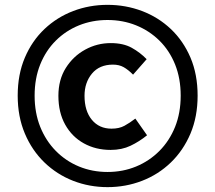

<svg xmlns="http://www.w3.org/2000/svg" viewBox="-20 -763 889 793"><path d="M424.2 9.9Q349.3 9.9 282.4 -16.1Q215.5 -42.1 163.8 -91.8Q112.2 -141.5 82.7 -211.3Q53.1 -281.1 53.1 -368Q53.1 -455.7 82.7 -525.1Q112.2 -594.4 163.8 -643.2Q215.5 -692 282.4 -717.5Q349.3 -743 424.2 -743Q499.1 -743 566.5 -717.5Q633.9 -692 685.5 -643.2Q737.1 -594.4 766.7 -525.1Q796.2 -455.7 796.2 -368Q796.2 -281.1 766.7 -211.3Q737.1 -141.5 685.5 -91.8Q633.9 -42.1 566.5 -16.1Q499.1 9.9 424.2 9.9ZM424.2 -52.7Q487.2 -52.7 541.9 -75.2Q596.7 -97.8 638.4 -139.6Q680 -181.5 703.2 -239.2Q726.3 -296.9 726.3 -368Q726.3 -439.1 703.2 -496.7Q680 -554.3 638.4 -595.3Q596.7 -636.3 541.9 -658.4Q487.2 -680.4 424.2 -680.4Q361.2 -680.4 306.5 -658.4Q251.8 -636.3 210.6 -595.3Q169.3 -554.3 146.1 -496.7Q123 -439.1 123 -368Q123 -296.9 146.1 -239.2Q169.3 -181.5 210.6 -139.6Q251.8 -97.8 306.5 -75.2Q361.2 -52.7 424.2 -52.7ZM437 -143.8Q375 -143.8 326.2 -171Q277.3 -198.1 249.3 -248.2Q221.2 -298.3 221.2 -367.3Q221.2 -433.6 251.8 -482.3Q282.5 -531.1 331.8 -558Q381 -585 437.5 -585Q489.3 -585 524.1 -565.6Q558.9 -546.3 585.7 -518.5L529.6 -454.7Q509.8 -474.8 490.9 -485.5Q472.1 -496.1 446.6 -496.1Q390.6 -496.1 359.8 -459Q329.1 -421.9 329.1 -367.3Q329.1 -304.9 359.3 -268.3Q389.5 -231.6 440.7 -231.6Q472.4 -231.6 494.1 -243.6Q515.9 -255.5 539 -273.2L587.4 -204.3Q555.1 -178.1 519.1 -161Q483.2 -143.8 437 -143.8Z"/></svg>

Font: Noto Sans KR Thin
Style: Regular
Weight: 100
Designer: Ryoko NISHIZUKA 西塚涼子 (kana, bopomofo & ideographs); Paul D. Hunt (Latin, Greek & Cyrillic); Sandoll Communications 산돌커뮤니
Foundry: Adobe
Version: Version 2.004-H2;hotconv 1.0.118;makeotfexe 2.5.65603